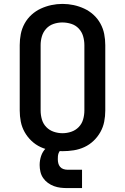

<svg xmlns="http://www.w3.org/2000/svg" viewBox="-20 -766 640 983"><path d="M300 8Q271 8 242.5 3.5Q214 -1 188 -13Q162 -25 141 -45Q120 -65 106 -90Q92 -115 86.5 -143Q81 -171 81 -200V-535Q81 -564 86.5 -592Q92 -620 106 -645.5Q120 -671 141.5 -690.5Q163 -710 189 -722Q215 -734 243 -740Q271 -746 300 -746Q329 -746 357 -740Q385 -734 411 -722Q437 -710 458.5 -690.5Q480 -671 494 -645.5Q508 -620 513.5 -592Q519 -564 519 -535V-200Q519 -171 513.5 -143Q508 -115 494 -90Q480 -65 459 -45Q438 -25 412 -13Q386 -1 357.5 3.5Q329 8 300 8ZM300 -84Q323 -84 345 -91.5Q367 -99 383 -115.5Q399 -132 405.5 -154.5Q412 -177 412 -200V-535Q412 -558 405.5 -580.5Q399 -603 383 -620Q367 -637 344.5 -644Q322 -651 299 -651Q276 -651 254 -643.5Q232 -636 216.5 -619Q201 -602 194.5 -580Q188 -558 188 -535V-200Q188 -177 194.5 -154.5Q201 -132 217 -115.5Q233 -99 255 -91.5Q277 -84 300 -84ZM325 197Q307 197 290 195Q273 193 256.5 187Q240 181 225.5 170.5Q211 160 201 145.5Q191 131 187 113.5Q183 96 183 79Q183 55 190.5 32.5Q198 10 214.5 -6.5Q231 -23 254 -30Q277 -37 300 -37V0Q292 0 287 6Q282 12 279.5 19.5Q277 27 276.5 34.5Q276 42 276 49Q276 60 278.5 70Q281 80 287.5 88Q294 96 304.5 99.5Q315 103 325 103H400V197Z"/></svg>

Font: Iosevka Curly Slab SmBdEx
Style: Regular
Weight: 600
Width: 7
Monospace: yes
Designer: Belleve Invis
Foundry: Belleve Invis
Version: Version 11.1.0; ttfautohint (v1.8.3)